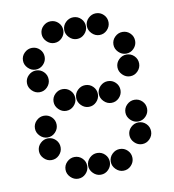

<svg xmlns="http://www.w3.org/2000/svg" viewBox="-79 -768 758 836"><g transform="rotate(-10 300.0 -350.0)"><path d="M152 -650Q152 -631 166.5 -616.5Q181 -602 200 -602Q220 -602 234 -616.5Q248 -631 248 -650Q248 -670 234 -684Q220 -698 200 -698Q181 -698 166.5 -684Q152 -670 152 -650ZM252 -650Q252 -631 266.5 -616.5Q281 -602 300 -602Q320 -602 334 -616.5Q348 -631 348 -650Q348 -670 334 -684Q320 -698 300 -698Q281 -698 266.5 -684Q252 -670 252 -650ZM352 -650Q352 -631 366.5 -616.5Q381 -602 400 -602Q420 -602 434 -616.5Q448 -631 448 -650Q448 -670 434 -684Q420 -698 400 -698Q381 -698 366.5 -684Q352 -670 352 -650ZM52 -550Q52 -531 66.5 -516.5Q81 -502 100 -502Q120 -502 134 -516.5Q148 -531 148 -550Q148 -570 134 -584Q120 -598 100 -598Q81 -598 66.5 -584Q52 -570 52 -550ZM452 -550Q452 -531 466.5 -516.5Q481 -502 500 -502Q520 -502 534 -516.5Q548 -531 548 -550Q548 -570 534 -584Q520 -598 500 -598Q481 -598 466.5 -584Q452 -570 452 -550ZM52 -450Q52 -431 66.5 -416.5Q81 -402 100 -402Q120 -402 134 -416.5Q148 -431 148 -450Q148 -470 134 -484Q120 -498 100 -498Q81 -498 66.5 -484Q52 -470 52 -450ZM452 -450Q452 -431 466.5 -416.5Q481 -402 500 -402Q520 -402 534 -416.5Q548 -431 548 -450Q548 -470 534 -484Q520 -498 500 -498Q481 -498 466.5 -484Q452 -470 452 -450ZM152 -350Q152 -331 166.5 -316.5Q181 -302 200 -302Q220 -302 234 -316.5Q248 -331 248 -350Q248 -370 234 -384Q220 -398 200 -398Q181 -398 166.5 -384Q152 -370 152 -350ZM252 -350Q252 -331 266.5 -316.5Q281 -302 300 -302Q320 -302 334 -316.5Q348 -331 348 -350Q348 -370 334 -384Q320 -398 300 -398Q281 -398 266.5 -384Q252 -370 252 -350ZM352 -350Q352 -331 366.5 -316.5Q381 -302 400 -302Q420 -302 434 -316.5Q448 -331 448 -350Q448 -370 434 -384Q420 -398 400 -398Q381 -398 366.5 -384Q352 -370 352 -350ZM52 -250Q52 -231 66.5 -216.5Q81 -202 100 -202Q120 -202 134 -216.5Q148 -231 148 -250Q148 -270 134 -284Q120 -298 100 -298Q81 -298 66.5 -284Q52 -270 52 -250ZM452 -250Q452 -231 466.5 -216.5Q481 -202 500 -202Q520 -202 534 -216.5Q548 -231 548 -250Q548 -270 534 -284Q520 -298 500 -298Q481 -298 466.5 -284Q452 -270 452 -250ZM52 -150Q52 -131 66.5 -116.5Q81 -102 100 -102Q120 -102 134 -116.5Q148 -131 148 -150Q148 -170 134 -184Q120 -198 100 -198Q81 -198 66.5 -184Q52 -170 52 -150ZM452 -150Q452 -131 466.5 -116.5Q481 -102 500 -102Q520 -102 534 -116.5Q548 -131 548 -150Q548 -170 534 -184Q520 -198 500 -198Q481 -198 466.5 -184Q452 -170 452 -150ZM152 -50Q152 -31 166.5 -16.5Q181 -2 200 -2Q220 -2 234 -16.5Q248 -31 248 -50Q248 -70 234 -84Q220 -98 200 -98Q181 -98 166.5 -84Q152 -70 152 -50ZM252 -50Q252 -31 266.5 -16.5Q281 -2 300 -2Q320 -2 334 -16.5Q348 -31 348 -50Q348 -70 334 -84Q320 -98 300 -98Q281 -98 266.5 -84Q252 -70 252 -50ZM352 -50Q352 -31 366.5 -16.5Q381 -2 400 -2Q420 -2 434 -16.5Q448 -31 448 -50Q448 -70 434 -84Q420 -98 400 -98Q381 -98 366.5 -84Q352 -70 352 -50Z"/></g></svg>

Font: Matrix Sans Print
Style: Regular
Weight: 400
Designer: Brad Neil
Version: Version 1.100